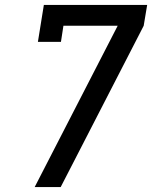

<svg xmlns="http://www.w3.org/2000/svg" viewBox="-20 -755 640 775"><path d="M120 0 455 -651H236L226 -586H133L157 -735H574L560 -651L275 -97L225 0Z"/></svg>

Font: Iosevka Curly Slab MdExObl
Style: Regular
Weight: 500
Width: 7
Italic angle: -9°
Monospace: yes
Designer: Belleve Invis
Foundry: Belleve Invis
Version: Version 11.1.0; ttfautohint (v1.8.3)